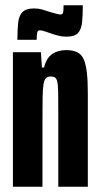

<svg xmlns="http://www.w3.org/2000/svg" viewBox="-20 -708 380 728"><path d="M29 0V-510H135L139 -452H147Q154 -480 167.5 -494Q181 -508 198 -513Q215 -518 231 -518Q257 -518 273.5 -509.5Q290 -501 298 -482Q306 -463 309.5 -431.5Q313 -400 313 -353V0H201V-284Q201 -332 200.5 -359.5Q200 -387 197 -399Q194 -411 188 -414.5Q182 -418 172 -418Q161 -418 154.5 -412Q148 -406 145 -388.5Q142 -371 141.5 -337Q141 -303 141 -246V0ZM46 -557Q46 -597 49 -623Q52 -649 65.5 -662.5Q79 -676 109 -676Q126 -676 140 -672Q154 -668 168 -663Q179 -660 191 -656.5Q203 -653 209 -653Q218 -653 219.5 -661.5Q221 -670 221 -688H294Q294 -648 291 -622Q288 -596 275.5 -582.5Q263 -569 232 -569Q216 -569 202 -572.5Q188 -576 174 -581Q164 -584 151.5 -588.5Q139 -593 131 -593Q123 -593 121 -584Q119 -575 119 -557Z"/></svg>

Font: Saira UltraCondensed ExtraBold
Style: Regular
Weight: 800
Width: 1
Designer: Hector Gatti with collaboration of the Omnibus-Type team
Foundry: Omnibus-Type
Version: Version 1.101